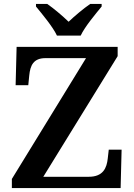

<svg xmlns="http://www.w3.org/2000/svg" viewBox="-20 -951 678 971"><path d="M268 -771H388C409 -816 463 -880 494 -918V-931H436C404 -909 357 -870 327 -841C297 -870 251 -909 219 -931H162V-918C193 -880 247 -816 268 -771ZM40 0H590L595 -194H530L525 -150C520 -102 502 -57 429 -57H199L575 -667V-714H64L59 -520H123L128 -570C133 -620 149 -657 210 -657H415L40 -46Z"/></svg>

Font: Noto Serif SemiBold
Style: Regular
Weight: 600
Designer: Monotype Design Team
Foundry: Monotype Imaging Inc.
Version: Version 2.013